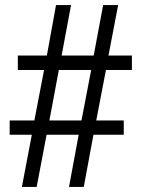

<svg xmlns="http://www.w3.org/2000/svg" viewBox="-20 -734 556 754"><path d="M66 0H124L163 -205H289L251 0H309L347 -205H466V-261H358L396 -459H498V-516H406L444 -714H385L348 -516H222L259 -714H200L164 -516H50V-459H153L115 -261H18V-205H105ZM174 -261 211 -459H338L300 -261Z"/></svg>

Font: Noto Serif Thai SemiCondensed
Style: Regular
Weight: 400
Width: 4
Designer: Monotype Design Team
Foundry: Monotype Imaging Inc.
Version: Version 2.002